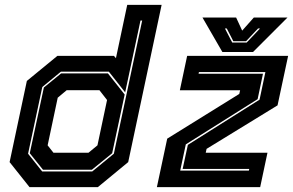

<svg xmlns="http://www.w3.org/2000/svg" viewBox="-20 -770 1206 790"><path d="M382.5 0H101.5L19.5 -103L90.5 -437L216 -540H449L457 -530.5L503.5 -750H645L507.5 -103ZM358 -71.5H157L102.5 -139.5L160.5 -410L231.5 -468H424L493 -381L441.5 -139.5ZM344 -141.5 381 -172 420.5 -358.5 389 -399H254.5L217.5 -368L176 -172L200 -141.5ZM359.5 -64.5 448.5 -137.5 565 -685.5H558L495 -390L428 -475H230.5L154 -412L95.5 -137.5L153.5 -64.5ZM721.5 -68H1004L1005.5 -75H731.5L753 -174L1048 -360L1072 -473.5H798.5L797 -466.5H1062L1040 -362L744.5 -176ZM625.5 0 668 -199.5 964.5 -383.5 968 -398.5H720L750 -540H1165.5L1122 -336.5L830 -157.5L826.5 -141.5H1080.5L1050.5 0ZM895 -556 813 -698H951.5L976.5 -644L1024.5 -698H1163L1021 -556ZM935.5 -595H995L1050 -653H1042L992.5 -600.5H940L913 -653H905.5Z"/></svg>

Font: Tourney Thin ExtraBold
Style: Italic
Weight: 800
Italic angle: -12°
Version: Version 1.015